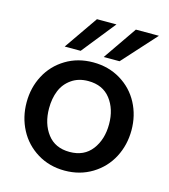

<svg xmlns="http://www.w3.org/2000/svg" viewBox="-105 -774 766 868"><g transform="rotate(15 277.5 -340.5)"><path d="M132.8 -532.7 241.7 -689.9H333L207.5 -532.7ZM315.4 -532.7 423.8 -689.9H531.7L389.6 -532.7ZM31.7 -245.1Q31.7 -314 62 -371.3Q92.3 -428.7 148.7 -462.9Q205.1 -497.1 276.9 -497.1Q348.6 -497.1 405.3 -462.9Q461.9 -428.7 492.2 -371.3Q522.5 -314 522.5 -245.1Q522.5 -175.8 492.2 -117.9Q461.9 -60.1 405.3 -25.4Q348.6 9.3 276.9 9.3Q205.1 9.3 148.7 -25.4Q92.3 -60.1 62 -117.9Q31.7 -175.8 31.7 -245.1ZM417.5 -245.1Q417.5 -315.9 381.1 -362.8Q344.7 -409.7 276.9 -409.7Q231 -409.7 198.5 -386.7Q166 -363.8 151.4 -327.4Q136.7 -291 136.7 -245.1Q136.7 -173.3 172.9 -125.7Q209 -78.1 276.9 -78.1Q344.7 -78.1 381.1 -126Q417.5 -173.8 417.5 -245.1Z"/></g></svg>

Font: HK Grotesk SemiBold Legacy
Style: Regular
Weight: 600
Designer: Alfredo Marco Pradil
Foundry: Hanken Design Co.
Version: Version 2.022;PS 002.022;hotconv 1.0.88;makeotf.lib2.5.64775